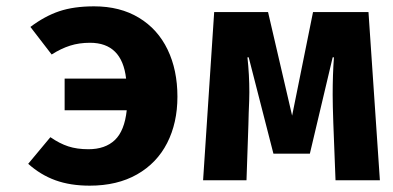

<svg xmlns="http://www.w3.org/2000/svg" viewBox="-20 -569 1240 606"><path d="M540 -264Q540 -181 507.5 -117.5Q475 -54 412.5 -18.5Q350 17 263 17Q202 17 155 0Q108 -17 69 -52L139 -136Q168 -116 195.5 -107Q223 -98 259 -98Q312 -98 342.5 -127Q373 -156 380 -221H184V-321H378Q365 -434 264 -434Q230 -434 201.5 -425Q173 -416 143 -397L76 -484Q121 -518 167 -533.5Q213 -549 277 -549Q359 -549 418.5 -513Q478 -477 509 -412.5Q540 -348 540 -264Z M1179 0H1039L1032 -181Q1030 -239 1030 -270Q1030 -335 1034 -388H1030L958 -84H843L765 -388H761Q767 -333 767 -278Q767 -257 765 -213L764 -175L758 0H621L656 -531H826L902 -204L968 -531H1143Z"/></svg>

Font: Fira Mono
Style: Bold
Weight: 700
Monospace: yes
Designer: Carrois Corporate & Edenspiekermann AG
Foundry: Carrois Corporate GbR & Edenspiekermann AG
Version: Version 3.206